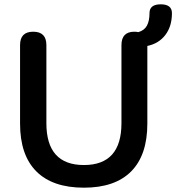

<svg xmlns="http://www.w3.org/2000/svg" viewBox="-20 -860 817 890"><path d="M369 10Q224 10 148.5 -65.5Q73 -141 73 -287V-651Q73 -713 134 -713Q195 -713 195 -651V-289Q195 -95 369 -95Q543 -95 543 -289V-651Q543 -713 603 -713Q613 -713 621 -711Q649 -719 661 -741Q673 -763 673 -799Q673 -840 725 -840Q777 -840 777 -799Q777 -738 746.5 -698Q716 -658 663 -647V-287Q663 -141 588 -65.5Q513 10 369 10Z"/></svg>

Font: Chiron GoRound TC M
Style: Regular
Weight: 500
Designer: Ryoko NISHIZUKA 西塚涼子 (kana, bopomofo & ideographs); Paul D. Hunt (Latin, Greek & Cyrillic); Sandoll Communications 산돌커뮤니
Foundry: Adobe
Version: Version 1.000;hotconv 1.1.1;makeotfexe 2.6.0